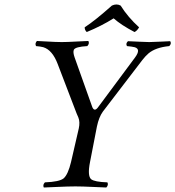

<svg xmlns="http://www.w3.org/2000/svg" viewBox="-20 -833 783 858"><path d="M519 -808.1Q552.2 -755.4 601.6 -710.9Q592.3 -694.8 581.1 -689.9Q522 -720.7 487.8 -751Q433.1 -716.8 367.7 -689.9Q358.4 -698.2 358.4 -710.9Q406.2 -742.2 480 -808.1Q501 -817.9 519 -808.1ZM382.3 -108.9Q370.1 -47.4 387.2 -32.2Q402.3 -20 460 -18.1Q465.8 -6.3 455.1 4.9Q433.6 4.4 396.5 2.4Q347.7 0 316.9 0Q285.6 0 234.4 2.4Q196.3 4.4 175.8 4.9Q169.9 -6.8 180.7 -18.1Q245.6 -20.5 264.6 -36.1Q284.2 -53.7 297.4 -108.9L332 -258.8Q338.4 -288.1 330.1 -308.1Q324.2 -321.8 322.3 -326.2L237.8 -546.9Q213.9 -609.9 173.3 -622.1Q160.2 -625.5 141.1 -627Q134.8 -638.7 145 -649.9Q156.2 -649.4 182.6 -647.9Q231.9 -645 255.9 -645Q278.8 -645 323.7 -647.5Q358.4 -649.4 375 -649.9Q380.9 -638.2 370.1 -627Q316.9 -624 310.1 -610.8Q305.2 -599.6 313.5 -576.2L392.6 -354Q401.9 -333 417 -352.1L583.5 -576.2Q611.3 -613.8 581.5 -622.1Q569.8 -625 547.4 -627Q540.5 -638.2 551.8 -648.9Q571.3 -648.4 605 -646.5Q635.7 -645 647 -645Q660.6 -645 700.2 -647Q728.5 -648.4 740.7 -648.9Q747.6 -637.7 736.3 -627Q675.8 -621.1 644 -594.7Q629.4 -582 616.2 -564.9L439.5 -334Q421.9 -309.6 413.1 -267.6Z"/></svg>

Font: Linux Libertine Display Slanted O
Style: Slanted
Weight: 400
Designer: Philipp H. Poll
Foundry: Philipp H. Poll
Version: Version 5.0.9